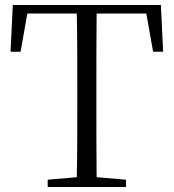

<svg xmlns="http://www.w3.org/2000/svg" viewBox="-20 -745 692 765"><path d="M22 -539H62L89 -691H286C288 -592 288 -491 288 -390V-335C288 -235 288 -136 286 -39L170 -29V0H482V-29L365 -39C364 -137 364 -235 364 -335V-390C364 -491 364 -593 365 -691H563L590 -539H630L621 -725H31Z"/></svg>

Font: Noto Serif CJK TC Light
Style: Regular
Weight: 300
Designer: Ryoko NISHIZUKA 西塚涼子 (kana & ideographs); Frank Grießhammer (Latin, Greek & Cyrillic); Wenlong ZHANG 张文龙 (bopomofo); San
Foundry: Adobe
Version: Version 2.001;hotconv 1.1.0;makeotfexe 2.6.0